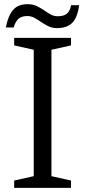

<svg xmlns="http://www.w3.org/2000/svg" viewBox="-20 -902 410 922"><path d="M227 -56V-663L321 -684V-720H48V-684L142 -663V-56L48 -35V0H321V-35ZM8 -770H46Q51 -792 65.5 -808.5Q80 -825 111 -825Q130 -825 146 -816Q162 -807 178 -796Q194 -785 212.5 -776Q231 -767 255 -767Q300 -767 326 -791.5Q352 -816 360 -877H321Q317 -851 302.5 -837.5Q288 -824 257 -824Q238 -824 222.5 -833Q207 -842 191 -853Q175 -864 156 -873Q137 -882 112 -882Q67 -882 43 -854.5Q19 -827 8 -770Z"/></svg>

Font: GradeGX
Style: Regular
Weight: 100
Width: 1
Designer: Adam Twardoch
Foundry: Adam Twardoch
Version: Version 2.002; DEVELOPMENT